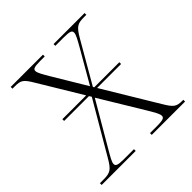

<svg xmlns="http://www.w3.org/2000/svg" viewBox="-150 -653 770 770"><g transform="rotate(-45 235.5 -268.0)"><path d="M-1 0H192V-10H134C99 -10 92 -15 92 -26C92 -36 103 -55 120 -84L227 -267L336 -87C354 -57 366 -37 366 -26C366 -15 360 -10 321 -10H283V0H472V-10H467C433 -10 424 -17 399 -59L261 -288H397V-298H255L252 -303L352 -476C378 -521 388 -526 427 -526H438V-536H262V-526H309C347 -526 353 -521 353 -510C353 -499 342 -480 325 -450L246 -313L162 -453C145 -482 134 -500 134 -511C134 -521 140 -526 177 -526H202V-536H19V-526H31C67 -526 75 -521 101 -477L209 -298H74V-288H215L221 -278L94 -61C68 -16 58 -10 18 -10H-1Z"/></g></svg>

Font: Noto Serif Display SemiCondensed ExtraLight
Style: Regular
Weight: 200
Width: 4
Designer: Monotype Design Team
Foundry: Monotype Imaging Inc.
Version: Version 2.009